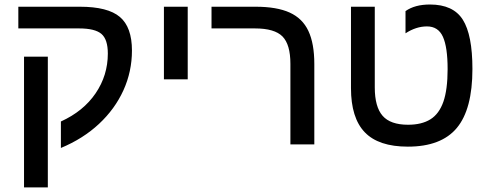

<svg xmlns="http://www.w3.org/2000/svg" viewBox="-20 -631 2138 839"><path d="M556.6 -410.2Q556.6 -318.4 519.3 -236.3Q481.9 -154.3 412.6 -89.6Q343.3 -24.9 246.1 15.6V-100.1Q344.7 -145 397.9 -223.4Q451.2 -301.8 451.2 -397Q451.2 -459 423.1 -482.9Q395 -506.8 325.7 -506.8H60.1V-601.6H329.1Q451.2 -601.6 503.9 -556.9Q556.6 -512.2 556.6 -410.2ZM189 -383.3V188H85V-383.3Z M800.3 -601.6V-284.2H696.3V-601.6Z M1353.5 -351.1V0H1249V-352.1Q1249 -436.5 1214.4 -471.7Q1179.7 -506.8 1094.2 -506.8H904.3V-601.6H1097.2Q1189.5 -601.6 1245.6 -576.2Q1301.8 -550.8 1327.6 -495.8Q1353.5 -440.9 1353.5 -351.1Z M1762.2 9.8Q1634.3 9.8 1574 -53Q1513.7 -115.7 1513.7 -246.1V-601.6H1617.7V-249Q1617.7 -164.1 1651.9 -125Q1686 -85.9 1763.2 -85.9Q1822.8 -85.9 1860.8 -109.6Q1898.9 -133.3 1917.5 -186.5Q1936 -239.7 1936 -329.1Q1936 -424.8 1915.5 -470.2Q1895 -515.6 1845.7 -515.6Q1798.3 -515.6 1752 -485.4V-582.5Q1792.5 -611.3 1858.9 -611.3Q1960.4 -611.3 2002.4 -544.9Q2044.4 -478.5 2044.4 -329.6Q2044.4 -153.8 1976.3 -72Q1908.2 9.8 1762.2 9.8Z"/></svg>

Font: Arimo Medium
Style: Regular
Weight: 500
Designer: Steve Matteson
Foundry: Monotype Imaging Inc.
Version: Version 1.33